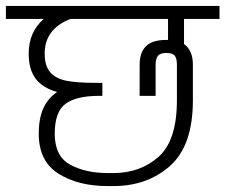

<svg xmlns="http://www.w3.org/2000/svg" viewBox="-30 -654 762 649"><path d="M592 -590V-505Q622 -484 622 -435V-315Q622 -162 545 -93.5Q468 -25 353 -25H335Q234 -25 167.5 -67Q101 -109 101 -202Q101 -254 116.5 -288Q132 -322 163 -343Q114 -357 90.5 -388Q67 -419 67 -473Q67 -546 118 -590H-10V-634H712V-590ZM538 -590H208Q121 -556 121 -473Q121 -431 140 -409.5Q159 -388 194.5 -381Q230 -374 292 -374H316V-330H305Q228 -330 191.5 -303Q155 -276 155 -202Q155 -126 207 -97.5Q259 -69 335 -69H353Q444 -69 506 -124Q568 -179 568 -315V-435Q568 -457 560.5 -466Q553 -475 532 -475Q512 -475 504 -465.5Q496 -456 496 -435V-330H442V-435Q442 -476 463 -497.5Q484 -519 532 -519H538Z"/></svg>

Font: Biryani ExtraLight
Style: Regular
Weight: 275
Designer: Dan Reynolds and Mathieu Reguer
Foundry: Dan Reynolds and Mathieu Reguer
Version: Version 1.004; ttfautohint (v1.1) -l 5 -r 5 -G 72 -x 0 -D la